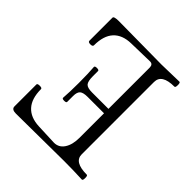

<svg xmlns="http://www.w3.org/2000/svg" viewBox="-182 -796 929 929"><g transform="rotate(45 282.5 -331.5)"><path d="M68.8 2.9Q39.1 2.9 39.1 -17.1V-167Q39.1 -174.3 54.9 -174.3Q70.8 -174.3 70.8 -167Q70.8 -102.1 101.6 -68.4Q132.3 -34.7 190.9 -32.2L298.8 -27.8Q331.5 -27.8 350.3 -56.4Q369.1 -85 369.1 -131.8V-299.8H256.8Q227.1 -299.8 215.6 -289.8Q204.1 -279.8 204.1 -252.9V-212.9Q204.1 -206.1 189.9 -206.1Q175.8 -206.1 175.8 -212.9Q179.2 -253.9 179.2 -317.9Q179.2 -382.8 175.8 -423.8Q175.8 -430.7 189.9 -430.7Q204.1 -430.7 204.1 -423.8V-389.2Q204.1 -353.5 214.6 -341.8Q225.1 -330.1 256.8 -330.1H369.1V-611.8Q369.1 -634.8 349.1 -634.8L222.2 -631.8Q163.6 -630.4 132.8 -596.9Q102.1 -563.5 102.1 -498Q102.1 -488.8 86.4 -488.8Q70.8 -488.8 70.8 -498V-655.8Q70.8 -666 104 -666Q153.8 -666 252 -664.6Q350.1 -663.1 398.9 -663.1L519 -666Q525.4 -666 525.4 -648.9Q525.4 -631.8 519 -631.8Q433.1 -631.8 433.1 -578.1V-83Q433.1 -30.8 520 -30.8Q526.4 -30.8 526.4 -13.9Q526.4 2.9 520 2.9Q457 0 396 0Q341.8 0 232.9 1.5Q124 2.9 68.8 2.9Z"/></g></svg>

Font: Junicode SmCond Light
Style: Regular
Weight: 300
Width: 4
Designer: Peter S. Baker
Version: Version 2.206